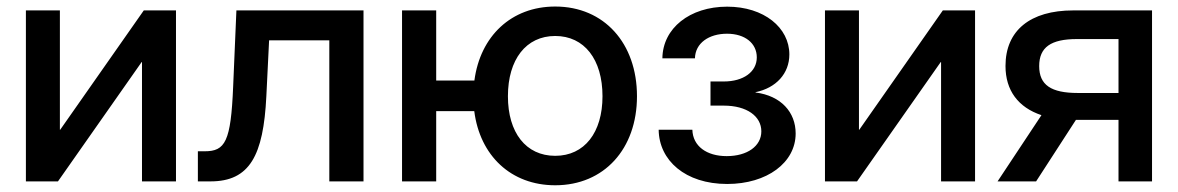

<svg xmlns="http://www.w3.org/2000/svg" viewBox="-20 -547 3552 579"><path d="M408.2 0H510.7V-515.6H413.6L161.6 -155.8H160.6V-515.6H58.1V0H154.8L407.2 -359.9H408.2Z M597.2 -90.8H576.7V0H614.7C732.9 0 774.4 -77.6 783.2 -256.8L791.5 -425.3H973.1V0H1076.2V-515.6H692.9L683.1 -286.1C676.3 -119.6 659.2 -90.8 597.2 -90.8Z M1192.4 -515.6V0H1295.4V-211.9H1410.2C1427.2 -77.6 1521 11.7 1654.3 11.7C1801.8 11.7 1900.9 -98.1 1900.9 -256.8C1900.9 -416.5 1801.8 -527.3 1654.3 -527.3C1522 -527.3 1428.2 -438 1410.6 -304.2H1295.4V-515.6ZM1654.3 -77.1C1565.9 -77.1 1511.7 -147 1511.7 -256.8C1511.7 -367.7 1566.4 -438.5 1654.3 -438.5C1742.2 -438.5 1796.9 -367.7 1796.9 -256.8C1796.9 -147.5 1742.7 -77.1 1654.3 -77.1Z M2172.9 7.8C2293 7.8 2379.4 -56.6 2379.4 -144.5C2379.4 -208.5 2335.4 -258.3 2258.3 -268.1V-269C2320.3 -281.7 2360.4 -325.2 2360.4 -382.8C2360.4 -463.4 2284.2 -526.9 2172.9 -526.9C2060.1 -526.9 1978.5 -461.9 1977.5 -371.1H2075.7C2076.7 -417 2117.7 -445.3 2172.4 -445.3C2226.6 -445.3 2262.2 -416.5 2262.2 -374C2262.2 -330.1 2221.7 -301.3 2162.6 -301.3H2122.6V-228.5H2162.6C2232.4 -228.5 2275.9 -196.3 2275.9 -150.9C2275.9 -106.4 2233.4 -76.2 2171.4 -76.2C2110.8 -76.2 2069.3 -106.4 2067.9 -155.8H1966.3C1967.3 -63.5 2046.4 7.8 2172.9 7.8Z M2817.9 0H2920.4V-515.6H2823.2L2571.3 -155.8H2570.3V-515.6H2467.8V0H2564.5L2816.9 -359.9H2817.9Z M3353 0H3454.1V-515.6H3216.3C3086.9 -515.6 3012.2 -455.1 3012.2 -348.1C3012.2 -273.9 3050.8 -223.1 3120.6 -199.7L2988.3 0H3104.5L3224.6 -185.5H3353ZM3227.5 -429.2H3353V-266.6H3230.5C3149.9 -266.6 3113.8 -290.5 3113.8 -347.7C3113.8 -404.3 3148.9 -429.2 3227.5 -429.2Z"/></svg>

Font: Inteeer Medium
Style: Regular
Weight: 500
Designer: Rasmus Andersson
Foundry: rsms
Version: Version 4.001;Glyphs 3.4 (3402)